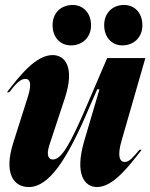

<svg xmlns="http://www.w3.org/2000/svg" viewBox="-20 -742 606 774"><path d="M8 -370H17C39 -398 60 -424 82 -424C99 -424 110 -410 93 -354L33 -165C-5 -44 34 12 96 12C177 12 250 -96 340 -309L372 -382H381L319 -172C280 -37 322 12 371 12C437 12 500 -73 551 -138H542C519 -111 502 -89 483 -89C465 -89 450 -108 471 -178L566 -508H412L331 -319C263 -160 228 -99 193 -99C177 -99 165 -114 179 -157L241 -345C283 -472 242 -520 192 -520C124 -520 59 -436 8 -370ZM192 -641C192 -589 225 -559 266 -559C312 -559 347 -591 347 -640C347 -692 313 -722 273 -722C226 -722 192 -690 192 -641ZM400 -641C400 -589 433 -559 473 -559C519 -559 554 -591 554 -640C554 -692 521 -722 480 -722C434 -722 400 -690 400 -641Z"/></svg>

Font: Nyght Serif Bold Italic
Style: Regular
Weight: 700
Italic angle: -16°
Designer: Maksym Kobuzan
Version: Version 0.410;Glyphs 3.1.2 (3151)